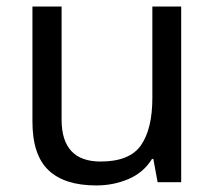

<svg xmlns="http://www.w3.org/2000/svg" viewBox="-20 -556 658 586"><path d="M533 -536V0H461L448 -71H444Q418 -29 372 -9.5Q326 10 274 10Q177 10 128 -36.5Q79 -83 79 -185V-536H168V-191Q168 -63 287 -63Q376 -63 410.5 -113Q445 -163 445 -257V-536Z"/></svg>

Font: Noto Sans Zanabazar Square
Style: Regular
Weight: 400
Version: Version 2.005; ttfautohint (v1.8.4.7-5d5b)